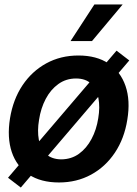

<svg xmlns="http://www.w3.org/2000/svg" viewBox="-20 -799 610 852"><path d="M72.3 33.2 15.6 -10.3 497.1 -574.2 553.7 -530.8ZM241.7 10.7Q160.6 10.7 107.2 -24.9Q53.7 -60.5 32.2 -124.5Q10.7 -188.5 24.4 -273.9Q38.1 -357.9 79.8 -420.4Q121.6 -482.9 185.3 -517.8Q249 -552.7 328.1 -552.7Q408.7 -552.7 461.9 -517.1Q515.1 -481.4 537.1 -417.2Q559.1 -353 544.9 -267.6Q531.7 -184.1 489.7 -121.3Q447.8 -58.6 384 -23.9Q320.3 10.7 241.7 10.7ZM252 -91.8Q296.9 -92.3 330.6 -116.7Q364.3 -141.1 386.2 -182.4Q408.2 -223.6 416 -274.4Q424.3 -323.7 416.7 -363.5Q409.2 -403.3 384.8 -427Q360.4 -450.7 317.4 -450.7Q272.9 -450.7 238.8 -426Q204.6 -401.4 182.9 -360.1Q161.1 -318.8 153.3 -267.6Q145 -218.8 152.3 -179Q159.7 -139.2 184.3 -115.7Q209 -92.3 252 -91.8ZM293 -616.7 398.9 -779.3H524.4L388.2 -616.7Z"/></svg>

Font: Inter Tight SemiBold
Style: Italic
Weight: 600
Italic angle: -9.39999°
Designer: Rasmus Andersson
Foundry: rsms
Version: Version 3.004